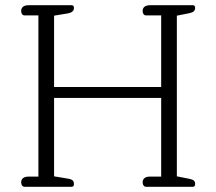

<svg xmlns="http://www.w3.org/2000/svg" viewBox="-20 -715 828 735"><path d="M74 0H254C262 0 263 -5 263 -11C263 -21 259 -28 241 -31L187 -40V-340H597V-39H554C536 -39 526 -31 526 -17C526 -7 531 0 539 0H718C726 0 727 -6 727 -11C727 -21 722 -27 707 -30L657 -40V-655L707 -665C720 -668 727 -674 727 -684C727 -689 726 -695 718 -695H554C536 -695 526 -687 526 -673C526 -663 531 -656 539 -656H597V-382H187V-655L241 -664C256 -667 263 -674 263 -684C263 -690 262 -695 254 -695H89C71 -695 61 -687 61 -673C61 -663 66 -656 74 -656H127V-39H90C71 -39 61 -31 61 -17C61 -7 66 0 74 0Z"/></svg>

Font: Maitree Light
Style: Regular
Weight: 300
Designer: CadsonDemak Team
Foundry: CadsonDemak
Version: Version 1.000;PS 001.000;hotconv 1.0.88;makeotf.lib2.5.64775